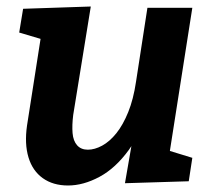

<svg xmlns="http://www.w3.org/2000/svg" viewBox="-20 -558 657 590"><path d="M189 12Q143 12 111.5 -10.5Q80 -33 67.5 -74.5Q55 -116 63 -172L108 -460L120 -434L39 -458L51 -531L259 -538L205 -205Q201 -173 203 -149Q205 -125 217 -111.5Q229 -98 250 -98Q271 -98 294 -110.5Q317 -123 337.5 -148.5Q358 -174 374 -213.5Q390 -253 398 -307L433 -534H571L499 -75L483 -100L571 -73L560 -1L364 5L394 -168L437 -242Q417 -154 376 -97.5Q335 -41 285.5 -14.5Q236 12 189 12Z"/></svg>

Font: Bitter Thin
Style: Bold Italic
Weight: 700
Italic angle: -9°
Version: Version 3.021